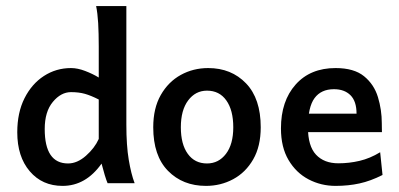

<svg xmlns="http://www.w3.org/2000/svg" viewBox="-20 -606 1320 635"><path d="M187 8.8Q119.6 8.8 78.4 -39.6Q37.1 -87.9 37.1 -168.5Q37.1 -233.4 61 -281Q85 -328.6 125.2 -354.7Q165.5 -380.9 214.8 -380.9Q236.8 -380.9 261.7 -371.3Q286.6 -361.8 306.6 -349.6V-452.1Q306.6 -496.1 304.7 -529.5Q302.7 -563 297.9 -585.9H397.9V-193.8Q397.9 -124.5 405.8 -77.6Q413.6 -30.8 425.3 0H335.9Q332 -8.8 326.4 -27.1Q320.8 -45.4 315.9 -64.9Q263.7 8.8 187 8.8ZM205.1 -65.4Q235.4 -65.4 264.2 -90.8Q293 -116.2 306.6 -146.5V-276.9Q280.8 -290 260.7 -295.7Q240.7 -301.3 214.8 -301.3Q181.6 -301.3 154.8 -269Q127.9 -236.8 127.9 -179.2Q127.9 -65.4 205.1 -65.4Z M661.1 8.8Q584.5 8.8 535.6 -41Q486.8 -90.8 486.8 -185.1Q486.8 -248 511.7 -291.7Q536.6 -335.4 577.9 -358.2Q619.1 -380.9 668.5 -380.9Q745.1 -380.9 793.7 -330.3Q842.3 -279.8 842.3 -185.1Q842.3 -122.1 817.4 -78.9Q792.5 -35.6 751.2 -13.4Q710 8.8 661.1 8.8ZM664.6 -65.4Q703.1 -65.4 727.3 -97.2Q751.5 -128.9 751.5 -185.1Q751.5 -241.7 728.5 -273.9Q705.6 -306.2 664.6 -306.2Q626.5 -306.2 602.3 -273.9Q578.1 -241.7 578.1 -185.1Q578.1 -128.9 601.1 -97.2Q624 -65.4 664.6 -65.4Z M1089.8 8.8Q1042 8.8 1000.7 -12.7Q959.5 -34.2 934.3 -76.7Q909.2 -119.1 909.2 -181.2Q909.2 -272 957.8 -326.4Q1006.3 -380.9 1089.8 -380.9Q1150.9 -380.9 1184.1 -353.8Q1217.3 -326.7 1230 -284.7Q1242.7 -242.7 1242.7 -198.7Q1242.7 -193.4 1242.9 -183.6Q1243.2 -173.8 1243.2 -168.9H964.8V-230H1159.2Q1159.2 -271 1139.2 -291Q1119.1 -311 1084.5 -311Q1042 -311 1020.3 -281.5Q998.5 -252 998.5 -184.6Q998.5 -123 1025.1 -94.5Q1051.8 -65.9 1099.1 -65.9Q1134.8 -65.9 1169.2 -74Q1203.6 -82 1237.3 -102.5L1245.1 -27.3Q1205.6 -7.3 1168.9 0.7Q1132.3 8.8 1089.8 8.8Z"/></svg>

Font: Harmattan SemiBold
Style: Regular
Weight: 600
Designer: George W. Nuss III and SIL International
Foundry: SIL International
Version: Version 4.000